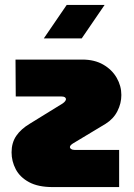

<svg xmlns="http://www.w3.org/2000/svg" viewBox="-20 -760 543 780"><path d="M194 0Q135 0 98 -20Q61 -40 44 -72.5Q27 -105 27 -141Q27 -180 46 -208Q65 -236 102 -258L235 -340Q242 -345 245 -349.5Q248 -354 248 -357Q248 -362 243.5 -365Q239 -368 230 -368H44L43 -518H314Q364 -518 399.5 -497.5Q435 -477 454 -444Q473 -411 473 -374Q473 -340 457 -308.5Q441 -277 409 -257L276 -177Q270 -173 267 -169.5Q264 -166 264 -162Q264 -158 269 -154.5Q274 -151 283 -151H464V0ZM158 -604 251 -740H405L312 -604Z"/></svg>

Font: MuseoModerno Thin Black
Style: Regular
Weight: 900
Version: Version 1.002